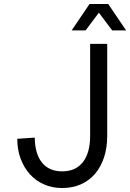

<svg xmlns="http://www.w3.org/2000/svg" viewBox="-20 -931 655 967"><path d="M293 16Q244 16 202.5 -2Q161 -20 131 -53Q101 -86 84 -131.5Q67 -177 67 -232L155 -238Q156 -156 191.5 -112Q227 -68 293 -68Q361 -68 397.5 -114.5Q434 -161 434 -248V-710H520V-248Q520 -187 504 -138.5Q488 -90 458.5 -55.5Q429 -21 387 -2.5Q345 16 293 16ZM341 -778 431 -911H525L615 -778H545L478 -867L411 -778Z"/></svg>

Font: Geist
Style: Regular
Weight: 400
Designer: Basement.studio, Andrés Briganti, Mateo Zaragoza
Foundry: Basement.studio, Vercel, Andrés Briganti, Guido Ferreyra, Mateo Zaragoza
Version: Version 1.401